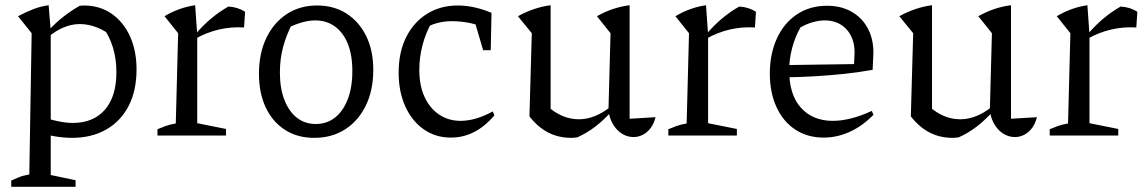

<svg xmlns="http://www.w3.org/2000/svg" viewBox="-20 -518 4388 734"><path d="M255 9Q222 9 185.5 2.5Q149 -4 109 -17L127 -76Q167 -62 199.5 -55Q232 -48 258 -48Q337 -48 381 -98.5Q425 -149 425 -242Q425 -292 412 -335.5Q399 -379 372 -416L420 -371Q353 -426 285 -426Q226 -426 167 -379L166 -402Q194 -432 223.5 -455Q253 -478 285 -496Q289 -496 293 -496.5Q297 -497 300 -497Q362 -497 407.5 -465Q453 -433 477.5 -378Q502 -323 502 -253Q502 -171 471.5 -112.5Q441 -54 385.5 -22.5Q330 9 255 9ZM23 196V172Q37 166 52.5 159.5Q68 153 92 149L101 -391L49 -456Q79 -472 107.5 -483Q136 -494 166 -498L174 -399V151L269 171V196Z M913 -413Q815 -419 727 -370V-387Q756 -421 787 -447Q818 -473 853 -493Q871 -492 887 -487Q903 -482 917 -473ZM582 0V-24Q596 -30 612.5 -36Q629 -42 652 -46L661 -391L609 -456Q664 -489 726 -498L734 -386V-47L844 -25V0Z M1181 9Q1117 9 1069.5 -21.5Q1022 -52 996 -107Q970 -162 970 -236Q970 -314 998 -372.5Q1026 -431 1076 -464Q1126 -497 1192 -497Q1257 -497 1305 -466Q1353 -435 1380 -380Q1407 -325 1407 -251Q1407 -173 1378.5 -114.5Q1350 -56 1299.5 -23.5Q1249 9 1181 9ZM1187 -44Q1229 -44 1260 -68Q1291 -92 1309 -137.5Q1327 -183 1327 -246Q1327 -308 1309.5 -351Q1292 -394 1260 -417Q1228 -440 1185 -440Q1158 -440 1126.5 -430Q1095 -420 1057 -400L1100 -433Q1076 -388 1063 -341Q1050 -294 1050 -241Q1050 -180 1067.5 -135.5Q1085 -91 1115.5 -67.5Q1146 -44 1187 -44Z M1704 8Q1645 8 1600 -23.5Q1555 -55 1529.5 -111Q1504 -167 1504 -240Q1504 -319 1533 -376.5Q1562 -434 1613 -465.5Q1664 -497 1730 -497Q1763 -497 1795.5 -489.5Q1828 -482 1859 -469L1845 -407Q1782 -437 1706 -437Q1678 -437 1650 -429.5Q1622 -422 1597 -406L1632 -435Q1608 -394 1595.5 -346.5Q1583 -299 1583 -251Q1583 -190 1603.5 -146.5Q1624 -103 1659.5 -79.5Q1695 -56 1741 -56Q1769 -56 1800 -65Q1831 -74 1864 -92L1870 -77Q1798 8 1704 8ZM1827 -326 1785 -469H1859L1856 -326Z M2387 -64 2486 -70Q2480 -45 2467 -28Q2454 -11 2437 -2.5Q2420 6 2402 6Q2380 6 2360 -5.5Q2340 -17 2325.5 -39.5Q2311 -62 2306 -94L2314 -391L2262 -456Q2322 -490 2387 -498ZM2187 7Q2181 8 2175 8.5Q2169 9 2164 9Q2116 9 2076.5 -11Q2037 -31 2004 -73L2073 -112Q2129 -62 2193 -62Q2253 -62 2313 -109L2315 -89Q2286 -57 2254.5 -33Q2223 -9 2187 7ZM2004 -73 2013 -391 1960 -456Q2022 -490 2085 -498V-87Z M2866 -413Q2768 -419 2680 -370V-387Q2709 -421 2740 -447Q2771 -473 2806 -493Q2824 -492 2840 -487Q2856 -482 2870 -473ZM2535 0V-24Q2549 -30 2565.5 -36Q2582 -42 2605 -46L2614 -391L2562 -456Q2617 -489 2679 -498L2687 -386V-47L2797 -25V0Z M3129 8Q3067 8 3020.5 -22.5Q2974 -53 2948.5 -108.5Q2923 -164 2923 -237Q2923 -312 2950 -371Q2977 -430 3026.5 -463Q3076 -496 3142 -496Q3195 -496 3235 -473.5Q3275 -451 3297 -410.5Q3319 -370 3319 -316L3316 -251Q3259 -241 3206.5 -235.5Q3154 -230 3096.5 -226.5Q3039 -223 2969 -222V-269L3245 -273L3247 -317Q3247 -373 3215.5 -406.5Q3184 -440 3133 -440Q3111 -440 3086.5 -433Q3062 -426 3040 -413Q3019 -376 3008 -333.5Q2997 -291 2997 -249Q2997 -156 3042 -106Q3087 -56 3164 -56Q3230 -56 3313 -94L3319 -79Q3277 -36 3228.5 -14Q3180 8 3129 8Z M3845 -64 3944 -70Q3938 -45 3925 -28Q3912 -11 3895 -2.5Q3878 6 3860 6Q3838 6 3818 -5.5Q3798 -17 3783.5 -39.5Q3769 -62 3764 -94L3772 -391L3720 -456Q3780 -490 3845 -498ZM3645 7Q3639 8 3633 8.5Q3627 9 3622 9Q3574 9 3534.5 -11Q3495 -31 3462 -73L3531 -112Q3587 -62 3651 -62Q3711 -62 3771 -109L3773 -89Q3744 -57 3712.5 -33Q3681 -9 3645 7ZM3462 -73 3471 -391 3418 -456Q3480 -490 3543 -498V-87Z M4324 -413Q4226 -419 4138 -370V-387Q4167 -421 4198 -447Q4229 -473 4264 -493Q4282 -492 4298 -487Q4314 -482 4328 -473ZM3993 0V-24Q4007 -30 4023.5 -36Q4040 -42 4063 -46L4072 -391L4020 -456Q4075 -489 4137 -498L4145 -386V-47L4255 -25V0Z"/></svg>

Font: Piazzolla Thin
Style: Regular
Weight: 400
Version: Version 2.001